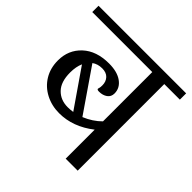

<svg xmlns="http://www.w3.org/2000/svg" viewBox="-181 -800 950 950"><g transform="rotate(45 293.5 -325.0)"><path d="M407 -203Q321 -136 225 -136Q173 -136 129.5 -158.5Q86 -181 61 -222Q36 -263 36 -317Q36 -390 87 -437.5Q138 -485 226 -485Q284 -485 317 -461Q350 -437 350 -399Q350 -376 332.5 -363.5Q315 -351 289 -351Q275 -351 275 -358Q275 -360 277 -365.5Q279 -371 279 -385Q279 -411 263.5 -427.5Q248 -444 219 -444Q188 -444 166 -428L320 -204Q371 -225 407 -261V-606H-13V-650H600V-606H491V0H407ZM270 -190 134 -387Q121 -358 121 -317Q121 -252 152.5 -219.5Q184 -187 234 -187Q252 -187 270 -190Z"/></g></svg>

Font: Kurale
Style: Regular
Weight: 400
Designer: Eduardo Rodriguez Tunni
Foundry: Eduardo Rodriguez Tunni
Version: Version 2.000